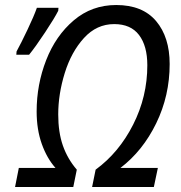

<svg xmlns="http://www.w3.org/2000/svg" viewBox="-20 -745 721 765"><path d="M46 -540Q64 -573 89.5 -626.5Q115 -680 127 -714H213L212 -702Q198 -674 160 -616.5Q122 -559 96 -527H45ZM55 -76H201Q167 -114 146.5 -171.5Q126 -229 126 -301Q126 -408 164 -505.5Q202 -603 274 -664Q346 -725 443 -725Q548 -725 602 -661Q656 -597 656 -490Q656 -364 602.5 -254Q549 -144 460 -76H609L593 0H347L361 -69Q454 -137 510.5 -248.5Q567 -360 567 -485Q567 -562 534 -605.5Q501 -649 435 -649Q365 -649 314.5 -593.5Q264 -538 238 -454Q212 -370 212 -289Q212 -218 230.5 -165Q249 -112 286 -69L272 0H40Z"/></svg>

Font: Noto Sans UI Narrow
Style: Italic
Weight: 400
Width: 4
Italic angle: -12°
Designer: Monotype Design Team
Foundry: Monotype Imaging Inc.
Version: Version 1.001